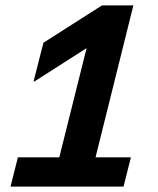

<svg xmlns="http://www.w3.org/2000/svg" viewBox="-20 -695 590 715"><path d="M19.2 0 46.7 -109.2H200.8L302.5 -515.8L108.3 -391.7H105L141.7 -535.8L360 -675H476.7L335.8 -109.2H467.5L440 0Z"/></svg>

Font: Funnel Sans Light
Style: Bold Italic
Weight: 700
Italic angle: -14.036°
Version: Version 1.000